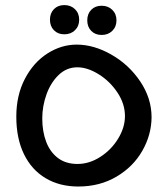

<svg xmlns="http://www.w3.org/2000/svg" viewBox="-20 -714 640 736"><path d="M42.5 -266.5Q42.5 -349 75.5 -412Q108.5 -475 161.8 -509Q215 -543 274 -543Q340 -543 407.2 -504.5Q474.5 -466 517.8 -401.5Q561 -337 561 -264.5Q560.5 -197 525.5 -135.8Q490.5 -74.5 426.5 -36.8Q362.5 1 280 1Q208.5 1 154.8 -31Q101 -63 71.8 -123.2Q42.5 -183.5 42.5 -266.5ZM459 -269Q459 -316 430.2 -359.2Q401.5 -402.5 358.5 -429.2Q315.5 -456 276.5 -456Q235.5 -456 205 -426.8Q174.5 -397.5 158.2 -352.2Q142 -307 142 -260Q142 -210 157 -170.5Q172 -131 202.2 -108.2Q232.5 -85.5 277 -85.5Q322.5 -85.5 364.8 -112.8Q407 -140 433 -182.8Q459 -225.5 459 -269ZM171.5 -638.5Q171.5 -663.5 186.8 -679Q202 -694.5 226.5 -694.5Q251.5 -694.5 267.5 -678.8Q283.5 -663 283.5 -638.5Q283.5 -614 267.5 -598.2Q251.5 -582.5 226.5 -582.5Q202 -582.5 186.8 -598Q171.5 -613.5 171.5 -638.5ZM314.5 -636Q314.5 -661 329.8 -676.5Q345 -692 369.5 -692Q394.5 -692 410.5 -676.2Q426.5 -660.5 426.5 -636Q426.5 -611.5 410.5 -595.8Q394.5 -580 369.5 -580Q345 -580 329.8 -595.5Q314.5 -611 314.5 -636Z"/></svg>

Font: JuliaMono MediumItalic
Style: Regular
Weight: 500
Italic angle: -9°
Monospace: yes
Designer: cormullion
Foundry: corm
Version: Version 0.049; ttfautohint (v1.8.4)